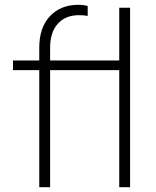

<svg xmlns="http://www.w3.org/2000/svg" viewBox="-20 -777 648 797"><path d="M143 0H188V-486H475V0H520V-745H475V-526H188V-579Q188 -643 220 -678.5Q252 -714 308 -714Q328 -714 344 -711V-752Q327 -757 305 -757Q232 -757 187.5 -710Q143 -663 143 -579V-526H34V-486H143Z"/></svg>

Font: Plus Jakarta Sans ExtraLight
Style: Regular
Weight: 200
Designer: Gumpita Rahayu
Foundry: Tokotype
Version: Version 2.004; ttfautohint (v1.8.3)